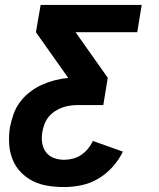

<svg xmlns="http://www.w3.org/2000/svg" viewBox="-20 -550 640 775"><path d="M239 205Q206 205 173.5 200Q141 195 113 181Q85 167 63.5 144.5Q42 122 30.5 93Q19 64 17 31Q15 -2 20 -35Q25 -61 34 -87.5Q43 -114 60 -137Q77 -160 100 -178Q123 -196 148.5 -207.5Q174 -219 201 -226Q228 -233 255 -235V-236L125 -420L144 -530H552L534 -420H285L415 -236L397 -126H297Q281 -126 265 -124Q249 -122 233 -116.5Q217 -111 202.5 -101.5Q188 -92 177 -79Q166 -66 160 -50Q154 -34 151 -18Q147 4 150 25.5Q153 47 165 63.5Q177 80 197 87.5Q217 95 239 95Q256 95 274 90.5Q292 86 307.5 75.5Q323 65 335 50.5Q347 36 355 19L476 62Q460 95 434.5 123.5Q409 152 377 171Q345 190 309.5 197.5Q274 205 239 205Z"/></svg>

Font: Iosevka Curly XBdEx
Style: Italic
Weight: 800
Width: 7
Italic angle: -9°
Monospace: yes
Designer: Belleve Invis
Foundry: Belleve Invis
Version: Version 11.1.0; ttfautohint (v1.8.3)